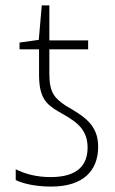

<svg xmlns="http://www.w3.org/2000/svg" viewBox="-20 -678 425 708"><path d="M169 10C286 10 342 -48 342 -137C342 -219 288 -250 223 -288C183 -315 162 -334 162 -406V-496H305V-529H162V-658H134L123 -531L52 -521V-496H124V-403C124 -319 149 -294 195 -267C251 -235 303 -209 303 -134C303 -70 267 -25 167 -25C116 -25 73 -36 38 -54V-14C65 -1 110 10 169 10Z"/></svg>

Font: Noto Sans SemiCondensed ExtraLight
Style: Regular
Weight: 200
Width: 4
Designer: Monotype Design Team
Foundry: Monotype Imaging Inc.
Version: Version 2.013